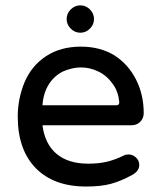

<svg xmlns="http://www.w3.org/2000/svg" viewBox="-20 -682 593 713"><path d="M45.9 -249Q45.9 -315.4 71.3 -377Q97.7 -438.5 151.4 -473.6Q205.1 -508.8 280.3 -508.8Q352.5 -508.8 406.2 -475.6Q457 -442.4 485.4 -386.2Q513.7 -330.1 513.7 -261.7Q513.7 -243.2 501 -230Q488.3 -216.8 467.8 -216.8H137.7Q146.5 -147.5 189.9 -110.8Q233.4 -74.2 307.6 -74.2Q346.7 -74.2 377.4 -81.5Q408.2 -88.9 439.5 -104.5Q446.3 -108.4 457 -108.4Q472.7 -108.4 484.9 -97.2Q497.1 -85.9 497.1 -69.3Q497.1 -46.9 470.7 -32.2Q429.7 -9.8 392.6 0.5Q355.5 10.7 299.8 10.7Q179.7 10.7 112.8 -57.6Q45.9 -126 45.9 -249ZM422.9 -303.7Q418.9 -342.8 399.4 -369.1Q377.9 -400.4 346.2 -416Q314.5 -431.6 280.3 -431.6Q249 -431.6 214.8 -417Q180.7 -400.4 160.6 -367.7Q140.6 -335 137.7 -291H411.1Q423.8 -291 422.9 -303.7ZM227.5 -611.3Q227.5 -631.8 242.7 -647Q257.8 -662.1 278.3 -662.1Q298.8 -662.1 314 -647Q329.1 -631.8 329.1 -611.3Q329.1 -590.8 314 -575.7Q298.8 -560.5 278.3 -560.5Q257.8 -560.5 242.7 -575.7Q227.5 -590.8 227.5 -611.3Z"/></svg>

Font: jf-openhuninn-2.1
Style: Regular
Weight: 400
Designer: [Kosugi Maru]
Designed by MOTOYA      

[Varela Round]
Joe Prince (Latin component); Avraham Cornfeld (Hebrew component)
Foundry: justfont Co., Ltd.
Version: 2.1